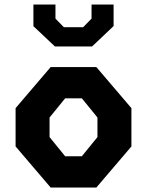

<svg xmlns="http://www.w3.org/2000/svg" viewBox="-20 -842 660 862"><path d="M207.5 0H412.5L570 -184.5V-356.5L412.5 -541H207.5L50 -356.5V-184.5ZM130 -724.5 226.5 -633.5H393.5L490 -725V-821.5H391V-758.5L353.5 -720H266.5L229 -758.5V-821.5H130ZM202.5 -226.5V-314.5L272.5 -400.5H347.5L417.5 -314.5V-226.5L347.5 -140.5H272.5Z"/></svg>

Font: Monaspace Krypton ExtraBold
Style: Regular
Weight: 800
Designer: Riley Cran & the Lettermatic Team
Foundry: Lettermatic
Version: Version 1.101 (Monaspace Krypton)